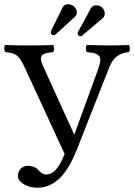

<svg xmlns="http://www.w3.org/2000/svg" viewBox="-20 -858 630 900"><path d="M471 -795C471 -811.2 459 -833 430 -833C419 -833 412 -829 407 -821L347.7 -712C345.2 -707.4 344 -704 344 -701C344 -693 352 -688 357 -688C360 -688 363 -689 365 -691L464 -775C468 -779 471 -786 471 -795ZM340 -800C340 -823.3 317.7 -838 302 -838C287 -838 280 -834 275 -826L220.5 -716C218.6 -712.2 218 -707 218 -705C218 -698 224 -693 231 -693C236.6 -693 240.6 -696.5 245 -700.5L333 -781C338 -785 340 -792 340 -800ZM104.5 -523 283 -136C252 -61 227 -40 195 -40C181 -40 166 -53 159 -62C149 -74 127 -81 113 -81C83 -81 64 -61 64 -33C64 -1 112 22 154 22C244 22 299 -52 342 -161L483.7 -521C502 -569 518 -606 584 -614C590 -620 590 -641 584 -647C554 -646 519 -645 496 -645C473 -645 424 -646 387 -647C381 -641 381 -620 387 -614C461 -609 458 -584 438 -528L329 -229H327L188.4 -534C162 -591 161 -607 229 -614C235 -620 235 -641 229 -647C192 -646 143.2 -645 108 -645C76 -645 38 -646 4 -647C-2 -641 -1 -620 5 -614C62 -609 72 -594 104.5 -523Z"/></svg>

Font: Libertinus Math
Style: Regular
Weight: 400
Designer: Philipp H. Poll
Foundry: Khaled Hosny
Version: Version 6.2